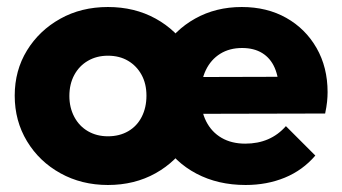

<svg xmlns="http://www.w3.org/2000/svg" viewBox="-20 -517 975 548"><path d="M288 11Q213 11 152.5 -22.5Q92 -56 57 -114Q22 -172 22 -244Q22 -316 57 -373Q92 -430 152 -463.5Q212 -497 288 -497Q364 -497 424 -464Q484 -431 519 -373.5Q554 -316 554 -244Q554 -172 519 -114Q484 -56 424 -22.5Q364 11 288 11ZM288 -128Q321 -128 346 -142.5Q371 -157 384.5 -183.5Q398 -210 398 -244Q398 -278 384 -303.5Q370 -329 345.5 -343.5Q321 -358 288 -358Q256 -358 231 -343.5Q206 -329 192 -303Q178 -277 178 -243Q178 -210 192 -183.5Q206 -157 231 -142.5Q256 -128 288 -128ZM681 11Q602 11 540.5 -21.5Q479 -54 444 -112Q409 -170 409 -243Q409 -316 443.5 -373.5Q478 -431 537 -464Q596 -497 670 -497Q742 -497 797 -466Q852 -435 883.5 -380Q915 -325 915 -254Q915 -241 913.5 -226.5Q912 -212 908 -193L489 -192V-297L843 -298L777 -254Q776 -296 764 -323.5Q752 -351 728.5 -365.5Q705 -380 671 -380Q635 -380 608.5 -363.5Q582 -347 567.5 -317Q553 -287 553 -244Q553 -201 568.5 -170.5Q584 -140 612.5 -123.5Q641 -107 680 -107Q716 -107 745 -119.5Q774 -132 796 -157L880 -73Q844 -31 793 -10Q742 11 681 11Z"/></svg>

Font: Outfit Thin
Style: Bold
Weight: 700
Version: Version 1.100;gftools[0.9.27]